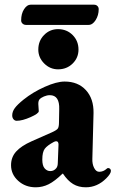

<svg xmlns="http://www.w3.org/2000/svg" viewBox="-20 -783 492 817"><path d="M27 -80Q27 -114 48.5 -138Q70 -162 115 -182L201 -220Q221 -229 226 -236Q231 -243 231 -263L232 -318Q234 -378 192 -378Q180 -378 167 -372.5Q154 -367 148 -360Q143 -354 143 -341Q143 -334 144 -325.5Q145 -317 145 -310Q145 -300 110 -284.5Q75 -269 51 -269Q43 -269 37.5 -275.5Q32 -282 32 -292Q32 -308 43 -323Q54 -338 80 -359Q120 -391 170.5 -413.5Q221 -436 255 -436Q312 -436 345.5 -399.5Q379 -363 378 -302L373 -108Q372 -85 380.5 -68.5Q389 -52 402 -52Q420 -52 434 -65Q437 -68 440 -68Q445 -68 448.5 -64.5Q452 -61 452 -56Q452 -44 432 -24Q394 14 345 14Q314 14 291 0Q268 -14 248 -44H246Q213 -12 187 1Q161 14 132 14Q88 14 57.5 -13.5Q27 -41 27 -80ZM220 -68Q226 -76 226 -91L229 -168Q229 -182 219 -182Q215 -182 209 -179Q181 -164 170.5 -150Q160 -136 160 -104Q160 -78 170 -66.5Q180 -55 194 -55Q210 -55 220 -68ZM143 -572Q143 -609 167.5 -634Q192 -659 227 -659Q264 -659 289 -634Q314 -609 314 -572Q314 -537 289 -512.5Q264 -488 227 -488Q193 -488 168 -513Q143 -538 143 -572ZM70 -696Q70 -725 82.5 -744Q95 -763 110 -763H380Q389 -763 394.5 -757.5Q400 -752 400 -744Q400 -718 387 -697.5Q374 -677 357 -677H91Q82 -677 76 -682.5Q70 -688 70 -696Z"/></svg>

Font: EB Garamond ExtraBold
Style: Regular
Weight: 800
Designer: Georg Duffner and Octavio Pardo
Foundry: Georg Duffner
Version: Version 1.000